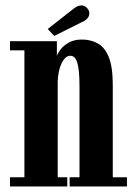

<svg xmlns="http://www.w3.org/2000/svg" viewBox="-20 -672 488 692"><path d="M16 0V-33H68V-490.5H16V-523.5H185V-470Q187 -478.5 197.5 -492.8Q208 -507 227.5 -518.2Q247 -529.5 275 -529.5Q306 -529.5 331.2 -516.2Q356.5 -503 371.5 -467.5Q386.5 -432 386.5 -365V-33H437.5V0H231V-33H266.5V-362.5Q266.5 -418 259 -444.5Q251.5 -471 233.5 -471Q224 -471 216 -463.8Q208 -456.5 201.8 -443.5Q195.5 -430.5 192 -413.5Q188.5 -396.5 188 -377V-33H222.5V0ZM175.5 -542.5 152 -567.5 244.5 -640Q252 -646 259 -649.2Q266 -652.5 273 -652.5Q281.5 -652.5 288 -648Q294.5 -643.5 298.5 -637Q302 -631 302 -623.5Q302 -614 295 -605.8Q288 -597.5 274.5 -592Z"/></svg>

Font: Imbue 24pt
Style: Bold
Weight: 700
Designer: Tyler Finck
Foundry: Etcetera Type Company
Version: Version 1.102